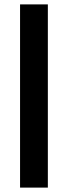

<svg xmlns="http://www.w3.org/2000/svg" viewBox="-20 -854 309 874"><path d="M71.3 -834V0H197.8V-834Z"/></svg>

Font: Fjalla One
Style: Regular
Weight: 400
Designer: Irina Smirnova
Foundry: Irina Smirnova
Version: Version 1.001